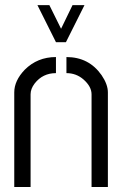

<svg xmlns="http://www.w3.org/2000/svg" viewBox="-20 -749 489 769"><path d="M129.9 -728.5H177.7L224.6 -633.8L270.5 -728.5H318.4L244.1 -580.1H204.1ZM37.1 0V-378.9Q37.1 -425.8 79.1 -469.7Q129.9 -520.5 204.1 -520.5V-456.1Q151.4 -456.1 119.1 -415Q102.5 -393.6 102.5 -371.1V0ZM246.1 -456.1V-520.5Q335.9 -520.5 386.7 -448.2Q412.1 -411.1 412.1 -378.9V0H346.7V-371.1Q346.7 -402.3 314.5 -430.7Q285.2 -456.1 246.1 -456.1Z"/></svg>

Font: Post No Bills Jaffna Medium
Style: Regular
Weight: 500
Designer: Kosala Senevirathne, Siva Puranthara, Lasantha Premarathna, Tharique Azeez
Foundry: Mooniak
Version: Version 1.220 ; ttfautohint (v1.6)